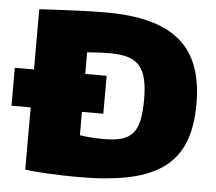

<svg xmlns="http://www.w3.org/2000/svg" viewBox="-53 -809 985 877"><g transform="rotate(5 439.5 -370.0)"><path d="M5 -462H93V-738Q198 -744 270.5 -747Q343 -750 397 -750Q514 -750 598.5 -727.5Q683 -705 738 -658.5Q793 -612 819.5 -540Q846 -468 846 -369Q846 -267 818 -195Q790 -123 729.5 -77.5Q669 -32 572.5 -11Q476 10 340 10Q305 10 270 9Q235 8 202 6.5Q169 5 141 2.5Q113 0 93 -3V-288H5ZM438 -173Q487 -173 519 -182Q551 -191 570.5 -213.5Q590 -236 598 -274Q606 -312 606 -369Q606 -424 597 -462Q588 -500 568 -523Q548 -546 514.5 -556Q481 -566 432 -566Q414 -566 390.5 -565Q367 -564 328 -561V-462H426V-288H328V-181Q350 -177 379.5 -175Q409 -173 438 -173Z"/></g></svg>

Font: Encode Sans Wide
Style: Black
Weight: 900
Designer: Pablo Impallari, Andres Torresi
Foundry: Pablo Impallari, Andres Torresi
Version: Version 1.000; ttfautohint (v1.00) -l 8 -r 50 -G 200 -x 14 -